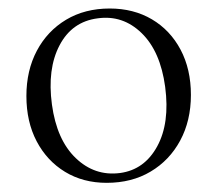

<svg xmlns="http://www.w3.org/2000/svg" viewBox="-20 -728 506 440"><path d="M231.5 -708.5Q286 -708.5 328 -683.8Q370 -659 393.8 -614.2Q417.5 -569.5 417.5 -510.5Q417.5 -451.5 393 -406Q368.5 -360.5 325.2 -334.8Q282 -309 224.5 -309Q170.5 -309 129 -334.2Q87.5 -359.5 64 -404.2Q40.5 -449 40.5 -508Q40.5 -566.5 64.5 -611.8Q88.5 -657 131.5 -682.8Q174.5 -708.5 231.5 -708.5ZM255 -331.5Q311 -339 340.2 -392.5Q369.5 -446 358.5 -529Q347.5 -610.5 304.5 -652.2Q261.5 -694 204 -686Q145 -678.5 116.5 -624.2Q88 -570 99 -488.5Q110 -407.5 153.5 -365.8Q197 -324 255 -331.5Z"/></svg>

Font: Fraunces 144pt Soft Light
Style: Regular
Weight: 300
Version: Version 1.000;[0bf87f6ff]